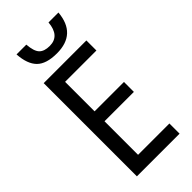

<svg xmlns="http://www.w3.org/2000/svg" viewBox="-289 -984 1040 1040"><g transform="rotate(-45 231.5 -464.0)"><path d="M331 -928Q323 -833 246 -833Q204 -833 184.5 -853.5Q165 -874 161 -928H86Q91 -850 127.5 -813.5Q164 -777 245 -777Q394 -777 407 -928ZM407 -78H167V-335H392V-411H167V-637H407V-714H80V0H407Z"/></g></svg>

Font: Noto Sans Display SemiCondensed
Style: Regular
Weight: 400
Width: 4
Designer: Monotype Design team
Foundry: Monotype Imaging Inc.
Version: 1.000